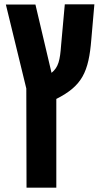

<svg xmlns="http://www.w3.org/2000/svg" viewBox="-20 -623 463 883"><path d="M102 240H239V-168C358 -228 388 -292 400 -442L414 -603H278L261 -415C256 -346 249 -314 217 -288L143 -602H7L101 -216Z"/></svg>

Font: Noto Sans Hebrew ExtraCondensed
Style: Bold
Weight: 700
Width: 2
Designer: Monotype Design Team
Foundry: Monotype Imaging Inc.
Version: Version 2.004